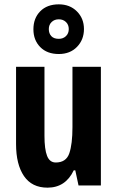

<svg xmlns="http://www.w3.org/2000/svg" viewBox="-20 -855 541 885"><path d="M445 -547V0H342L327 -70H320Q282 10 199 10Q127 10 90.5 -43.5Q54 -97 54 -191V-547H185V-229Q185 -167 197 -136.5Q209 -106 237 -106Q285 -106 299.5 -148.5Q314 -191 314 -269V-547ZM251 -606Q197 -606 165.5 -638Q134 -670 134 -720Q134 -771 165.5 -803Q197 -835 251 -835Q302 -835 334.5 -802.5Q367 -770 367 -721Q367 -672 335 -639Q303 -606 251 -606ZM251 -676Q271 -676 284 -688.5Q297 -701 297 -721Q297 -741 284 -753.5Q271 -766 251 -766Q231 -766 218 -753.5Q205 -741 205 -721Q205 -701 216.5 -688.5Q228 -676 251 -676Z"/></svg>

Font: Noto Sans Lao ExtraCondensed
Style: Bold
Weight: 700
Width: 2
Designer: Monotype Design Team
Foundry: Monotype Imaging Inc.
Version: Version 2.003; ttfautohint (v1.8.4.7-5d5b)